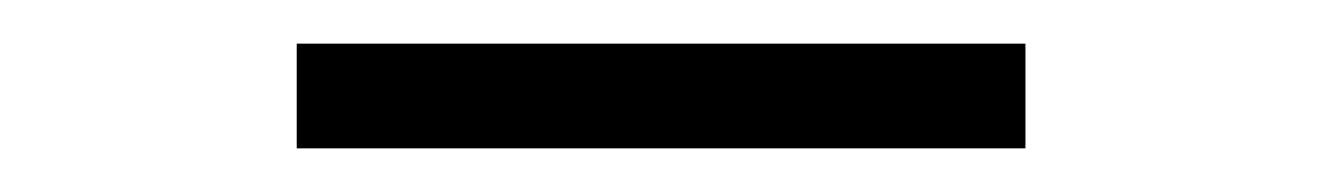

<svg xmlns="http://www.w3.org/2000/svg" viewBox="-20 -318 605 88"><path d="M116 -250V-298H450V-250Z"/></svg>

Font: Lexend Tera ExtraLight
Style: Regular
Weight: 250
Designer: Bonnie Shaver-Troup, Thomas Jockin
Foundry: Lexend
Version: Version 1.007